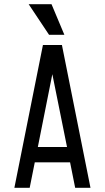

<svg xmlns="http://www.w3.org/2000/svg" viewBox="-20 -899 502 919"><path d="M48.8 0Q83 -170.9 185.5 -683.6Q208 -683.6 276.4 -683.6Q310.5 -512.7 413.1 0Q394.5 0 339.8 0Q334 -30.3 315.4 -122.1Q273.4 -122.1 146.5 -122.1Q140.6 -91.8 122.1 0Q103.5 0 48.8 0ZM161.1 -195.3Q196.3 -195.3 300.8 -195.3Q283.2 -282.2 230.5 -543.9Q213.9 -457 161.1 -195.3ZM214.8 -732.4Q190.4 -769.5 117.2 -878.9Q144.5 -878.9 226.6 -878.9Q242.2 -842.8 288.1 -732.4Q269.5 -732.4 214.8 -732.4Z"/></svg>

Font: ZAANS 2018
Style: Regular
Weight: 400
Designer: Counter Creatives
Version: Version 1.0 - 24-01-18